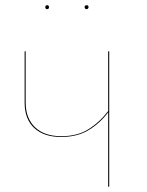

<svg xmlns="http://www.w3.org/2000/svg" viewBox="-20 -713 561 733"><path d="M397 -517V0H393V-284Q360 -241 317 -215.5Q274 -190 213 -190Q148 -190 111 -224Q74 -258 74 -322V-517H78V-322Q78 -261 114 -227Q150 -193 214 -193Q275 -193 317.5 -219.5Q360 -246 393 -289V-517ZM167 -686Q167 -678 160 -678Q153 -678 153 -686Q153 -693 160 -693Q167 -693 167 -686ZM318 -686Q318 -683 316 -680.5Q314 -678 311 -678Q307 -678 305 -680.5Q303 -683 303 -686Q303 -693 311 -693Q318 -693 318 -686Z"/></svg>

Font: FiraGO Four
Style: Regular
Weight: 100
Designer: bBox Type
Foundry: bBox Type GmbH
Version: Version 1.001